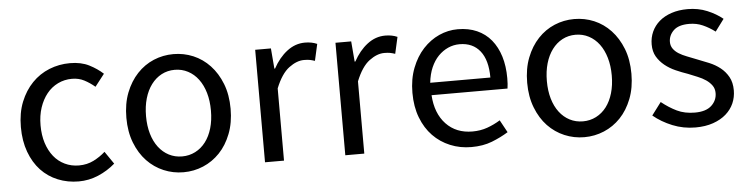

<svg xmlns="http://www.w3.org/2000/svg" viewBox="-38 -656 3223 826"><g transform="rotate(-5 1573.5 -243.0)"><path d="M45.9 -242.2Q45.9 -303.2 64.9 -350.6Q84 -397.9 116 -430.9Q147.9 -463.9 190.4 -481Q232.9 -498 279.8 -498Q328.1 -498 362.5 -480.5Q397 -462.9 421.9 -439.9L380.9 -387.2Q358.9 -405.8 335.4 -418Q312 -430.2 282.7 -430.2Q250 -430.2 221.9 -416.5Q193.8 -402.8 173.8 -377.9Q153.8 -353 142.3 -318.6Q130.9 -284.2 130.9 -242.2Q130.9 -200.2 141.8 -166Q152.8 -131.8 172.4 -107.4Q191.9 -83 220 -69.6Q248 -56.2 280.8 -56.2Q315.9 -56.2 344.5 -70.6Q373 -85 395 -105L432.1 -50.8Q398.9 -22 358.4 -4.9Q317.9 12.2 273.9 12.2Q226.1 12.2 184.1 -4.9Q142.1 -22 111.6 -54.4Q81.1 -86.9 63.5 -134.5Q45.9 -182.1 45.9 -242.2Z M501.5 -242.2Q501.5 -303.2 520 -350.6Q538.6 -397.9 569.6 -430.9Q600.6 -463.9 641.1 -481Q681.6 -498 726.6 -498Q771.5 -498 812 -481Q852.5 -463.9 883.5 -430.9Q914.6 -397.9 933.1 -350.6Q951.7 -303.2 951.7 -242.2Q951.7 -182.1 933.1 -134.5Q914.6 -86.9 883.5 -54.4Q852.5 -22 812 -4.9Q771.5 12.2 726.6 12.2Q681.6 12.2 641.1 -4.9Q600.6 -22 569.6 -54.4Q538.6 -86.9 520 -134.5Q501.5 -182.1 501.5 -242.2ZM586.4 -242.2Q586.4 -200.2 596.4 -166Q606.4 -131.8 625 -107.4Q643.6 -83 669.4 -69.6Q695.3 -56.2 726.6 -56.2Q757.3 -56.2 783.4 -69.6Q809.6 -83 828.1 -107.4Q846.7 -131.8 856.7 -166Q866.7 -200.2 866.7 -242.2Q866.7 -284.2 856.7 -318.6Q846.7 -353 828.1 -377.9Q809.6 -402.8 783.4 -416.5Q757.3 -430.2 726.6 -430.2Q695.3 -430.2 669.4 -416.5Q643.6 -402.8 625 -377.9Q606.4 -353 596.4 -318.6Q586.4 -284.2 586.4 -242.2Z M1079.1 -485.8H1147L1154.3 -397.9H1157.2Q1182.1 -443.8 1217.5 -470.9Q1252.9 -498 1294.9 -498Q1324.2 -498 1347.2 -487.8L1331.1 -416Q1319.3 -419.9 1309.3 -421.9Q1299.3 -423.8 1284.2 -423.8Q1252.9 -423.8 1219.5 -398.9Q1186 -374 1161.1 -312V0H1079.1Z M1425.8 -485.8H1493.7L1501 -397.9H1503.9Q1528.8 -443.8 1564.2 -470.9Q1599.6 -498 1641.6 -498Q1670.9 -498 1693.8 -487.8L1677.7 -416Q1666 -419.9 1656 -421.9Q1646 -423.8 1630.9 -423.8Q1599.6 -423.8 1566.2 -398.9Q1532.7 -374 1507.8 -312V0H1425.8Z M1736.8 -242.2Q1736.8 -301.8 1755.4 -349.4Q1773.9 -397 1804.4 -429.9Q1835 -462.9 1873.8 -480.5Q1912.6 -498 1954.6 -498Q2001 -498 2037.4 -481.9Q2073.7 -465.8 2098.4 -435.8Q2123 -405.8 2136 -363.8Q2148.9 -321.8 2148.9 -270Q2148.9 -243.2 2146 -225.1H1817.9Q1822.8 -146 1866.2 -100.1Q1909.7 -54.2 1980 -54.2Q2014.6 -54.2 2044.2 -64.7Q2073.7 -75.2 2100.6 -91.8L2129.9 -38.1Q2097.7 -18.1 2058.8 -2.9Q2020 12.2 1969.7 12.2Q1920.9 12.2 1878.4 -5.4Q1835.9 -22.9 1804.4 -55.4Q1772.9 -87.9 1754.9 -135Q1736.8 -182.1 1736.8 -242.2ZM2076.7 -278.8Q2076.7 -354 2045.2 -393.6Q2013.7 -433.1 1957 -433.1Q1930.7 -433.1 1907.2 -422.6Q1883.8 -412.1 1864.7 -392.6Q1845.7 -373 1833.3 -344.5Q1820.8 -315.9 1816.9 -278.8Z M2232.4 -242.2Q2232.4 -303.2 2251 -350.6Q2269.5 -397.9 2300.5 -430.9Q2331.5 -463.9 2372.1 -481Q2412.6 -498 2457.5 -498Q2502.4 -498 2543 -481Q2583.5 -463.9 2614.5 -430.9Q2645.5 -397.9 2664.1 -350.6Q2682.6 -303.2 2682.6 -242.2Q2682.6 -182.1 2664.1 -134.5Q2645.5 -86.9 2614.5 -54.4Q2583.5 -22 2543 -4.9Q2502.4 12.2 2457.5 12.2Q2412.6 12.2 2372.1 -4.9Q2331.5 -22 2300.5 -54.4Q2269.5 -86.9 2251 -134.5Q2232.4 -182.1 2232.4 -242.2ZM2317.4 -242.2Q2317.4 -200.2 2327.4 -166Q2337.4 -131.8 2356 -107.4Q2374.5 -83 2400.4 -69.6Q2426.3 -56.2 2457.5 -56.2Q2488.3 -56.2 2514.4 -69.6Q2540.5 -83 2559.1 -107.4Q2577.6 -131.8 2587.6 -166Q2597.7 -200.2 2597.7 -242.2Q2597.7 -284.2 2587.6 -318.6Q2577.6 -353 2559.1 -377.9Q2540.5 -402.8 2514.4 -416.5Q2488.3 -430.2 2457.5 -430.2Q2426.3 -430.2 2400.4 -416.5Q2374.5 -402.8 2356 -377.9Q2337.4 -353 2327.4 -318.6Q2317.4 -284.2 2317.4 -242.2Z M2797.4 -109.9Q2829.6 -84 2863 -67.9Q2896.5 -51.8 2940.4 -51.8Q2988.3 -51.8 3012.2 -74Q3036.1 -96.2 3036.1 -127.9Q3036.1 -147 3026.1 -160.9Q3016.1 -174.8 3000.7 -185.3Q2985.4 -195.8 2965.3 -203.9Q2945.3 -211.9 2925.3 -220.2Q2899.4 -229 2873.3 -240.5Q2847.2 -252 2826.7 -268.6Q2806.2 -285.2 2793.2 -307.1Q2780.3 -329.1 2780.3 -359.9Q2780.3 -389.2 2791.7 -414.6Q2803.2 -439.9 2824.7 -458.5Q2846.2 -477.1 2877.2 -487.5Q2908.2 -498 2947.3 -498Q2993.2 -498 3031.7 -481.9Q3070.3 -465.8 3098.1 -442.9L3059.6 -391.1Q3034.2 -410.2 3007.3 -422.1Q2980.5 -434.1 2948.2 -434.1Q2902.3 -434.1 2880.9 -413.1Q2859.4 -392.1 2859.4 -363.8Q2859.4 -347.2 2868.4 -334.5Q2877.4 -321.8 2892.3 -312.5Q2907.2 -303.2 2926.8 -295.7Q2946.3 -288.1 2967.3 -279.8Q2993.2 -270 3019.8 -259Q3046.4 -248 3067.4 -231.4Q3088.4 -214.8 3101.8 -190.9Q3115.2 -167 3115.2 -132.8Q3115.2 -103 3103.8 -76.9Q3092.3 -50.8 3069.8 -31Q3047.4 -11.2 3013.9 0.5Q2980.5 12.2 2937.5 12.2Q2885.3 12.2 2838.4 -6.8Q2791.5 -25.9 2756.3 -55.2Z"/></g></svg>

Font: Pyidaungsu ZawDecode
Style: Regular
Weight: 400
Designer: Sun Tun
Foundry: Your Own Font Foundry
Version: Version 2.50